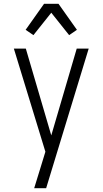

<svg xmlns="http://www.w3.org/2000/svg" viewBox="-20 -776 540 1011"><path d="M160 215Q168 188 176.5 161.5Q185 135 193 108L219 23L53 -520H116L250 -63L384 -520H447L223 215ZM156 -591 115 -619 212 -756H288L385 -619L344 -591L250 -709Z"/></svg>

Font: Iosevka Fixed Light
Style: Regular
Weight: 300
Monospace: yes
Designer: Belleve Invis
Foundry: Belleve Invis
Version: Version 32.3.0